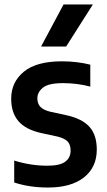

<svg xmlns="http://www.w3.org/2000/svg" viewBox="-20 -828 476 858"><path d="M194.5 10Q111.5 10 43.5 -12.5V-110.5Q116.5 -87.5 192.5 -87.5Q247 -87.5 271.2 -105.2Q295.5 -123 295.5 -155Q295.5 -182 281.8 -196Q268 -210 238 -217.5L164 -233.5Q94.5 -249 62.2 -286.8Q30 -324.5 30 -387Q30 -461 86.5 -507.5Q143 -554 256.5 -554Q292 -554 324 -550Q356 -546 383.5 -539V-441Q325 -456.5 261.5 -456.5Q196.5 -456.5 171.8 -436.2Q147 -416 147 -388.5Q147 -365 160.2 -350.8Q173.5 -336.5 203.5 -329L277.5 -313Q347 -297.5 379.8 -261.2Q412.5 -225 412.5 -159.5Q412.5 -80.5 355.2 -35.2Q298 10 194.5 10ZM163.5 -620 264 -808H395L275.5 -620Z"/></svg>

Font: Encode Sans SmCnd SmBold
Style: Regular
Weight: 600
Width: 4
Designer: Multiple Designers
Foundry: Impallari Type
Version: Version 3.002; ttfautohint (v1.8.3) -l 8 -r 50 -G 200 -x 14 